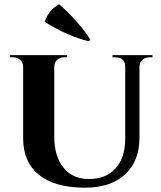

<svg xmlns="http://www.w3.org/2000/svg" viewBox="-20 -855 744 888"><path d="M391 -664Q291 -688 187 -754Q206 -811 254 -835Q295 -799 330 -760Q375 -710 398 -671ZM685 -600V-590H671Q652 -590 639 -579Q626 -567 625 -549V-218Q625 -110 559 -49Q493 13 373 13Q232 13 158 -48Q87 -107 87 -216V-548Q87 -566 73 -578Q60 -590 41 -590H27V-600H290V-590H276Q257 -590 244 -578Q231 -566 231 -548V-223Q231 -131 274 -79Q316 -27 392 -27Q470 -27 514 -76Q559 -125 559 -212V-548Q558 -590 513 -590H500V-600Z"/></svg>

Font: Cinzel Bold(RUS BY LYAJKA)
Style: Regular
Weight: 700
Designer: Natanael Gama
Version: Version 1.001;PS 001.001;hotconv 1.0.56;makeotf.lib2.0.21325